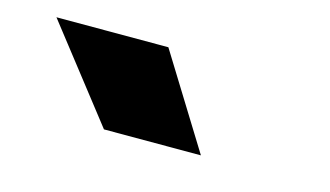

<svg xmlns="http://www.w3.org/2000/svg" viewBox="-40 -907 680 396"><g transform="rotate(15 300.0 -709.0)"><path d="M196.5 -610 42 -808H281L403.5 -610Z"/></g></svg>

Font: Encode Sans SemiExpanded SemiExpanded Black
Style: Regular
Weight: 900
Width: 6
Designer: Multiple Designers
Foundry: Impallari Type
Version: Version 3.000; ttfautohint (v1.8.3) -l 8 -r 50 -G 200 -x 14 